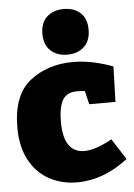

<svg xmlns="http://www.w3.org/2000/svg" viewBox="-57 -852 633 910"><g transform="rotate(-5 260.0 -397.0)"><path d="M516 -75Q399 15 274 15Q199 15 139.5 -18Q80 -51 46.5 -115Q13 -179 13 -267Q13 -422 97 -488.5Q181 -555 303 -555Q354 -555 404.5 -543.5Q455 -532 492 -517L487 -349H362L347 -413Q327 -415 309 -415Q260 -415 240.5 -380Q221 -345 221 -278Q221 -203 246.5 -166.5Q272 -130 320 -130Q373 -130 452 -174ZM170 -700Q170 -753 200.5 -781Q231 -809 281 -809Q330 -809 360 -781.5Q390 -754 390 -701Q390 -649 359.5 -620.5Q329 -592 280 -592Q230 -592 200 -620.5Q170 -649 170 -700Z"/></g></svg>

Font: Bitter Pro Black
Style: Regular
Weight: 900
Designer: Sol Matas, and Bitter project Authors
Foundry: Sol Matas
Version: Version 1.010